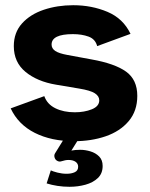

<svg xmlns="http://www.w3.org/2000/svg" viewBox="-20 -530 574 737"><path d="M264 12Q177 12 113.5 -20Q50 -52 21 -114L150 -161Q161 -130 192.5 -114.5Q224 -99 267 -99Q304 -99 332.5 -110.5Q361 -122 361 -145Q361 -161 344 -172Q327 -183 284 -190L195 -205Q123 -217 78 -254Q33 -291 33 -353Q33 -405 64.5 -440Q96 -475 148 -492.5Q200 -510 261 -510Q332 -510 392.5 -484.5Q453 -459 481 -400L353 -353Q346 -380 320 -389.5Q294 -399 260 -399Q178 -399 178 -359Q178 -344 192 -334.5Q206 -325 239 -319L331 -302Q421 -286 464 -255Q507 -224 507 -162Q507 -104 474 -65Q441 -26 386 -7Q331 12 264 12ZM247 187Q223 187 200.5 183.5Q178 180 159 174L175 124Q183 128 200.5 132.5Q218 137 236 137Q254 137 267 131Q280 125 280 110Q280 98 270 91Q260 84 243 84Q231 84 216 89Q207 92 199 87Q192 83 189.5 74.5Q187 66 191 59L243 -25L284 0L254 48Q268 45 288 45Q307 45 327 51Q347 57 360.5 70.5Q374 84 374 107Q374 136 355.5 153.5Q337 171 308 179Q279 187 247 187Z"/></svg>

Font: Atkinson Hyperlegible
Style: Bold
Weight: 700
Designer: Elliott Scott, Megan Eiswerth, Linus Boman, Theodore Petrosky
Foundry: Braille Institute
Version: Version 1.006; ttfautohint (v1.8.3)